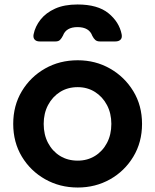

<svg xmlns="http://www.w3.org/2000/svg" viewBox="-20 -825 692 857"><path d="M327 12Q247 12 181.5 -25Q116 -62 77.5 -126Q39 -190 39 -272Q39 -354 77.5 -418Q116 -482 181 -519Q246 -556 327 -556Q406 -556 471 -519Q536 -482 575 -418Q614 -354 614 -272Q614 -190 575 -125.5Q536 -61 471 -24.5Q406 12 327 12ZM327 -108Q370 -108 404 -129Q438 -150 457.5 -187Q477 -224 477 -272Q477 -319 457.5 -356Q438 -393 404 -414.5Q370 -436 327 -436Q282 -436 248 -414.5Q214 -393 194.5 -356Q175 -319 175 -272Q175 -224 194.5 -187Q214 -150 248 -129Q282 -108 327 -108ZM157 -640Q142 -640 134.5 -648.5Q127 -657 130 -672Q137 -707 161 -737.5Q185 -768 226 -786.5Q267 -805 326 -805Q416 -805 464 -766Q512 -727 523 -672Q526 -656 518 -648Q510 -640 495 -640H426Q413 -640 405.5 -646.5Q398 -653 392 -665Q378 -704 326 -704Q275 -704 261 -666Q255 -654 248 -647Q241 -640 228 -640Z"/></svg>

Font: Pitagon Sans Text
Style: Bold
Weight: 700
Designer: Travis Tran
Foundry: Pitagon
Version: Version 1.001; ttfautohint (v1.8.4.7-5d5b);gftools[0.9.26]